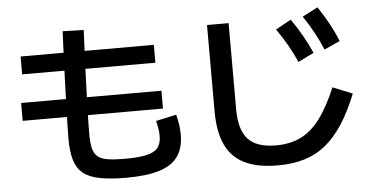

<svg xmlns="http://www.w3.org/2000/svg" viewBox="-56 -922 2111 1081"><g transform="rotate(-5 1000.0 -381.5)"><path d="M617 47Q528 47 468 35.5Q408 24 374 -3.5Q340 -31 325.5 -78.5Q311 -126 311 -199Q311 -222 312 -269.5Q313 -317 315 -381Q317 -445 319.5 -517.5Q322 -590 325 -664Q328 -738 331 -806L450 -803Q447 -743 444 -674Q441 -605 438.5 -536Q436 -467 434 -405Q432 -343 431 -294.5Q430 -246 430 -219Q430 -168 437 -137Q444 -106 464 -89Q484 -72 521.5 -66Q559 -60 617 -60Q696 -60 741.5 -70.5Q787 -81 805.5 -105.5Q824 -130 824 -172Q824 -190 820 -215Q816 -240 811 -257L927 -282Q936 -246 939.5 -220Q943 -194 943 -168Q943 -93 909 -45Q875 3 803 25Q731 47 617 47ZM63 -323V-424H856V-323ZM83 -584V-685H836V-584Z M1472 52Q1358 52 1285.5 16.5Q1213 -19 1178.5 -93Q1144 -167 1144 -283V-770H1266V-283Q1266 -166 1315 -113.5Q1364 -61 1472 -61Q1551 -61 1611.5 -90Q1672 -119 1721.5 -184.5Q1771 -250 1817 -359L1928 -314Q1888 -214 1842.5 -144.5Q1797 -75 1743.5 -31.5Q1690 12 1623 32Q1556 52 1472 52ZM1639 -518Q1616 -570 1589.5 -616Q1563 -662 1529 -711L1616 -759Q1650 -710 1677 -662.5Q1704 -615 1728 -562ZM1791 -575Q1769 -627 1743.5 -674Q1718 -721 1685 -770L1772 -815Q1805 -766 1831.5 -718Q1858 -670 1880 -615Z"/></g></svg>

Font: M PLUS 1 SemiBold
Style: Regular
Weight: 600
Designer: Coji Morishita
Foundry: UNDERFOREST DESIGN
Version: Version 1.001